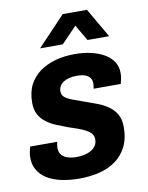

<svg xmlns="http://www.w3.org/2000/svg" viewBox="-83 -784 659 857"><g transform="rotate(-10 246.0 -356.0)"><path d="M209 12Q160 12 122 3Q84 -6 58.5 -23Q33 -40 20 -64Q7 -88 7 -117Q7 -130 9.5 -143Q12 -156 15 -167H138Q136 -159 135 -152Q134 -145 134 -140Q134 -121 144 -108.5Q154 -96 172 -90.5Q190 -85 212 -85Q229 -85 246 -88.5Q263 -92 276.5 -99.5Q290 -107 298.5 -119Q307 -131 307 -149Q307 -165 297.5 -175.5Q288 -186 272.5 -194Q257 -202 237.5 -209Q218 -216 196 -223Q172 -232 147.5 -242Q123 -252 102.5 -267Q82 -282 70 -304Q58 -326 58 -358Q58 -405 75.5 -439Q93 -473 124 -495Q155 -517 195 -528Q235 -539 281 -539Q323 -539 357 -531Q391 -523 416.5 -508Q442 -493 456 -471Q470 -449 470 -420Q470 -406 467 -392.5Q464 -379 462 -372H339Q341 -382 341.5 -387.5Q342 -393 342 -396Q342 -411 334 -421.5Q326 -432 311.5 -437Q297 -442 275 -442Q255 -442 239.5 -438Q224 -434 213 -426.5Q202 -419 196.5 -408.5Q191 -398 191 -386Q191 -368 205 -357.5Q219 -347 241.5 -339.5Q264 -332 290 -322Q316 -313 342.5 -303Q369 -293 391.5 -278Q414 -263 428 -239.5Q442 -216 442 -181Q442 -128 423 -91Q404 -54 371.5 -31Q339 -8 297 2Q255 12 209 12ZM135 -591 261 -724H371L448 -591H350L288 -697H340L238 -591Z"/></g></svg>

Font: Archivo SemiCondensed
Style: Bold Italic
Weight: 700
Width: 4
Italic angle: -10°
Designer: Hector Gatti
Foundry: Omnibus-Type
Version: Version 2.001